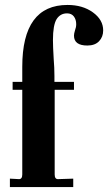

<svg xmlns="http://www.w3.org/2000/svg" viewBox="-20 -756 437 776"><path d="M20 0V-34L57 -32Q70 -32 70 -51V-393H31V-425H70V-486Q70 -736 253 -736Q314 -736 355.5 -706Q397 -676 397 -633Q397 -607 380.5 -589.5Q364 -572 333 -572Q279 -572 279 -612Q279 -620 283 -633Q288 -646 288 -658Q288 -677 278.5 -689.5Q269 -702 251 -702Q224 -702 209 -679Q194 -655 194 -594Q194 -569 197 -518Q200 -482 200 -449V-425H279V-393H201V-51Q201 -32 214 -32L276 -34V0Z"/></svg>

Font: UnnaBold
Style: Bold
Weight: 700
Designer: Jorge de Buen Unna
Foundry: Omnibus-Type
Version: Version 2.008;hotconv 1.0.109;makeotfexe 2.5.65596